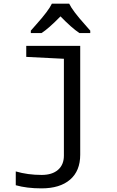

<svg xmlns="http://www.w3.org/2000/svg" viewBox="-20 -786 640 1046"><path d="M471.7 -606H412.6Q371.1 -633.3 309.6 -696.8Q244.6 -630.4 206.5 -606H147.9V-619.1Q160.2 -633.3 176.8 -651.9Q244.6 -727.5 262.7 -766.1H356.9Q375 -727.5 442.9 -651.9L471.7 -619.1ZM65.9 223.1V147.9Q131.3 167 207 167Q264.2 167 296.1 139.2Q328.1 111.3 328.1 62V-465.8L123 -476.1V-536.1H417V57.1Q417 145 361.8 192.6Q306.6 240.2 206.1 240.2Q126 240.2 65.9 223.1Z"/></svg>

Font: Droid Sans Mono
Style: Regular
Weight: 400
Monospace: yes
Foundry: Ascender Corporation
Version: Version 1.00 build 112